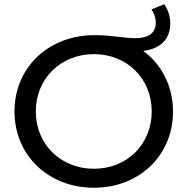

<svg xmlns="http://www.w3.org/2000/svg" viewBox="-20 -873 880 901"><path d="M652 -634C734 -644 779 -690 779 -763C779 -797 768 -828 751 -853L691 -829C702 -812 711 -791 711 -767C711 -718 677 -694 616 -694C559 -694 504 -708 424 -708C207 -708 48 -556 48 -350C48 -145 206 8 421 8C634 8 792 -144 792 -350C792 -469 737 -573 652 -634ZM421 -81C265 -81 148 -196 148 -350C148 -504 265 -619 421 -619C576 -619 692 -504 692 -350C692 -196 576 -81 421 -81Z"/></svg>

Font: AWKNG-Font Medium
Style: Regular
Weight: 500
Designer: Awakening Church
Foundry: Awakening Church
Version: Version 1.700;PS 001.700;hotconv 1.0.88;makeotf.lib2.5.64775